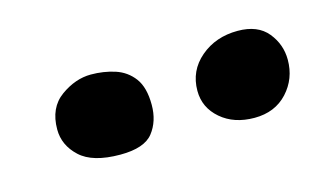

<svg xmlns="http://www.w3.org/2000/svg" viewBox="-35 -664 534 307"><g transform="rotate(-15 232.0 -510.5)"><path d="M136 -439.2Q90.1 -439.2 69.4 -458.6Q48.6 -477.9 48.6 -504.2Q48.6 -540.1 73.1 -557.7Q97.5 -575.2 123.2 -575.2Q144.1 -575.2 162.9 -569.2Q181.6 -563.1 193.2 -547.6Q204.8 -532 204.8 -503.2Q204.8 -476.2 190.4 -457.8Q176 -439.2 136 -439.2ZM358.5 -440.5Q324.6 -440.5 302.9 -459.2Q281.1 -477.9 281.1 -505.8Q281.1 -539 306.2 -560.4Q331.4 -581.9 367.9 -581.9Q401.1 -581.9 417.4 -561.9Q433.6 -542 433.6 -516.6Q433.6 -485.2 413.1 -462.9Q392.5 -440.5 358.5 -440.5Z"/></g></svg>

Font: Gluten Thin
Style: Regular
Weight: 100
Designer: Tyler Finck
Foundry: Etcetera Type Company
Version: Version 1.300